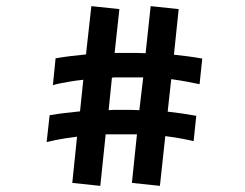

<svg xmlns="http://www.w3.org/2000/svg" viewBox="-20 -648 804 629"><path d="M371.1 -618.2 355.5 -474.6H398.4Q412.6 -474.6 427 -474.6Q441.4 -474.6 457 -473.6L473.6 -627.9L565.4 -618.2L549.8 -468.8Q572.8 -466.3 595.9 -463.4Q619.1 -460.4 642.6 -456.1L633.8 -372.1Q632.8 -372.1 632.1 -372.6Q631.3 -373 629.9 -373Q616.7 -376 594.2 -380.1Q571.8 -384.3 541 -388.7L529.3 -282.2Q552.2 -279.8 575.4 -276.4Q598.6 -272.9 623 -268.6L614.3 -185.5Q603 -188.5 579.1 -193.1Q555.2 -197.8 521.5 -202.1L503.9 -39.1L412.1 -48.8L428.7 -208H326.2L308.6 -39.1L216.8 -48.8L232.4 -200.2Q189.5 -194.8 163.8 -189.5Q138.2 -184.1 132.8 -182.6L142.6 -270.5Q167.5 -274.9 192.6 -277.8Q217.8 -280.8 242.2 -283.2L252.9 -386.7Q229.5 -384.3 211.2 -381.1Q192.9 -377.9 180.2 -375.5Q165 -372.6 153.3 -369.1L162.1 -457Q188 -461.4 212.6 -464.4Q237.3 -467.3 261.7 -469.7L279.3 -627.9ZM356.4 -394.5 346.7 -393.6 335.9 -287.1Q345.7 -288.1 355.7 -288.1Q365.7 -288.1 376 -288.1Q390.6 -288.1 405.8 -288.1Q420.9 -288.1 436.5 -287.1L449.2 -394.5Z"/></svg>

Font: Revalia
Style: Regular
Weight: 400
Designer: Johan Kallas, Mihkel Virkus
Foundry: Johan Kallas, Mihkel Virkus
Version: Version 1.001